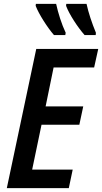

<svg xmlns="http://www.w3.org/2000/svg" viewBox="-20 -965 524 985"><path d="M257 -785H315L317 -797C296 -841 278 -899 268 -945H164L163 -935C179 -893 223 -824 257 -785ZM414 -785H471L472 -797C451 -848 434 -899 424 -945H320L319 -935C335 -892 378 -826 414 -785ZM15 0H333L353 -95H145L193 -325H387L407 -419H214L255 -619H463L484 -714H166Z"/></svg>

Font: Noto Sans Display SemiCondensed Medium
Style: Italic
Weight: 500
Width: 4
Italic angle: -12°
Designer: Monotype Design Team
Foundry: Monotype Imaging Inc.
Version: Version 1.900